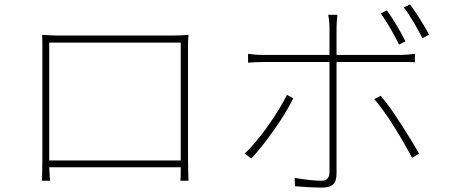

<svg xmlns="http://www.w3.org/2000/svg" viewBox="-20 -821 2040 870"><path d="M203 -63H799V-52C799 -33 799 -13 797 -2H834C833 -20 832 -82 832 -107V-608C832 -626 832 -645 834 -663C813 -661 784 -660 764 -660H240C222 -660 206 -661 171 -663C172 -646 172 -628 172 -612V-103C172 -78 171 -22 170 -2H207C205 -16 205 -42 203 -63ZM203 -94V-628H799V-94H203Z M1924 -664C1904 -703 1865 -765 1838 -801L1810 -787C1839 -750 1871 -693 1894 -648L1924 -664ZM1817 -634C1795 -678 1759 -739 1733 -774L1705 -760C1733 -723 1769 -659 1788 -619L1817 -634ZM1505 -37V-540H1805C1823 -540 1841 -540 1860 -539V-577C1837 -574 1813 -572 1795 -572H1505V-697C1505 -715 1507 -740 1509 -754H1467C1470 -742 1473 -715 1473 -697V-572H1177C1145 -572 1130 -574 1104 -577V-537C1129 -539 1148 -540 1179 -540H1473V-42C1473 -15 1462 -2 1434 -2C1406 -2 1360 -7 1315 -15L1317 23C1348 26 1407 29 1438 29C1488 29 1505 10 1505 -37ZM1309 -376 1280 -391C1243 -314 1154 -184 1088 -125L1119 -103C1178 -166 1270 -293 1309 -376ZM1879 -125C1859 -160 1830 -208 1799 -256L1793 -265C1763 -312 1732 -356 1705 -387L1676 -372C1733 -308 1810 -177 1847 -106L1879 -125Z"/></svg>

Font: Glow Sans SC Normal ExtraLight
Style: Regular
Weight: 200
Designer: Ryoko NISHIZUKA (kana, bopomofo & ideographs); Paul D. Hunt (Latin, Greek & Cyrillic); Sandoll Communications, Soo-young
Version: Version 0.93